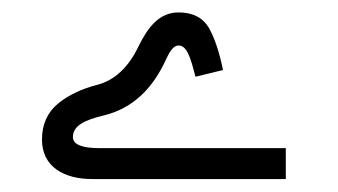

<svg xmlns="http://www.w3.org/2000/svg" viewBox="-20 -385 539 306"><path d="M138.7 -148.9C110.4 -148.9 96.2 -154.8 96.2 -166.5C96.2 -184.1 113.3 -193.4 146 -201.2C189.9 -211.9 223.1 -242.2 245.1 -291.5C250.5 -302.7 256.3 -312.5 264.6 -312.5C277.8 -312.5 283.7 -293.5 291.5 -262.7L335.4 -273.4C329.6 -302.2 321.8 -325.2 312.5 -341.3C302.7 -357.4 286.6 -365.2 264.6 -365.2C233.9 -365.2 215.8 -341.8 200.7 -311C184.6 -277.3 162.6 -257.3 135.7 -250C110.8 -243.7 89.8 -233.9 72.8 -220.2C55.7 -206.1 46.9 -187 46.9 -162.6C46.9 -119.1 82 -99.6 127.4 -99.6H435.5V-148.9Z"/></svg>

Font: Estedad Medium
Style: Regular
Weight: 500
Designer: Amin Abedi
Version: Version 7.3